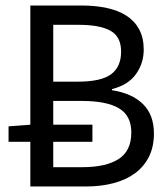

<svg xmlns="http://www.w3.org/2000/svg" viewBox="-20 -676 590 696"><path d="M11 -162H90V0H291Q346 0 391.5 -12Q437 -24 469.5 -48Q502 -72 520 -108Q538 -144 538 -192Q538 -260 498 -299Q458 -338 386 -349V-353Q445 -368 473 -407.5Q501 -447 501 -496Q501 -539 484.5 -569.5Q468 -600 438.5 -619Q409 -638 367.5 -647Q326 -656 276 -656H90V-224L11 -218ZM173 -162H315V-224H173V-310H279Q366 -310 411 -283.5Q456 -257 456 -196Q456 -129 410 -99.5Q364 -70 279 -70H173ZM173 -586H266Q342 -586 380.5 -564.5Q419 -543 419 -489Q419 -434 383 -407Q347 -380 262 -380H173Z"/></svg>

Font: Codetta
Style: Regular
Weight: 400
Italic angle: -11°
Designer: Ulrich Proeller
Foundry: PROSA GmbH
Version: Version 2.00;September 29, 2018;FontCreator 11.5.0.2427 64-b